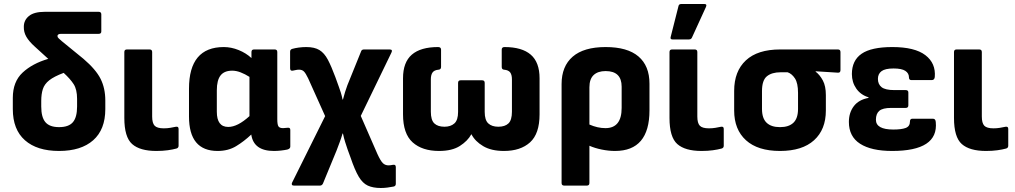

<svg xmlns="http://www.w3.org/2000/svg" viewBox="-20 -742 5070 959"><path d="M275 12Q165 12 104.5 -41.5Q44 -95 44 -197V-253Q44 -334 93 -379.5Q142 -425 221 -448L154 -509Q125 -535 111.5 -558.5Q98 -582 99 -609Q99 -641 124.5 -662Q150 -683 204 -683H473Q486 -683 486 -670V-585Q486 -573 473 -573H286Q267 -573 267 -562Q267 -556 273 -550.5Q279 -545 288 -537L397 -448Q459 -395 482.5 -348Q506 -301 506 -240V-197Q506 -95 445.5 -41.5Q385 12 275 12ZM186 -210Q186 -156 207 -131.5Q228 -107 275 -107Q323 -107 344 -131.5Q365 -156 365 -210V-248Q365 -295 348 -321.5Q331 -348 298 -378Q250 -360 226 -341Q202 -322 194 -297Q186 -272 186 -238Z M761 12Q679 12 640 -22.5Q601 -57 601 -153V-482Q601 -495 614 -495H727Q740 -495 740 -482V-160Q740 -127 752.5 -114Q765 -101 798 -101Q815 -101 830 -103.5Q845 -106 859 -109Q872 -111 872 -98V-14Q872 -3 861 0Q843 5 817.5 8.5Q792 12 761 12Z M1067 12Q924 12 924 -160V-299Q924 -507 1098 -507Q1135 -507 1172 -492Q1209 -477 1236 -452V-482Q1236 -495 1249 -495H1352Q1365 -495 1365 -482V-147Q1365 -119 1371 -110.5Q1377 -102 1394 -102Q1400 -102 1406 -103Q1412 -104 1418 -104Q1430 -105 1430 -93V-10Q1430 1 1415 5Q1401 8 1383 10Q1365 12 1348 12Q1247 12 1235 -70Q1199 -36 1159.5 -12Q1120 12 1067 12ZM1063 -184Q1063 -108 1120 -108Q1167 -108 1226 -162V-358Q1204 -372 1182 -380.5Q1160 -389 1140 -389Q1100 -389 1081.5 -365Q1063 -341 1063 -291Z M1882 197Q1843 197 1817 185Q1791 173 1771.5 140Q1752 107 1731 45L1716 4Q1710 -14 1704 -32.5Q1698 -51 1693 -75H1691Q1684 -51 1677 -32.5Q1670 -14 1661 10L1593 175Q1588 185 1578 185H1448Q1440 185 1438 180.5Q1436 176 1439 170L1604 -162L1519 -351Q1507 -376 1498 -385Q1489 -394 1474 -394Q1466 -394 1459 -392.5Q1452 -391 1442 -389Q1429 -387 1429 -401V-484Q1429 -495 1440 -498Q1454 -502 1472.5 -504.5Q1491 -507 1510 -507Q1551 -507 1575.5 -492Q1600 -477 1617.5 -444Q1635 -411 1655 -357L1673 -307Q1678 -293 1682.5 -279Q1687 -265 1691 -245H1693Q1703 -284 1715 -316L1783 -484Q1786 -495 1798 -495H1926Q1943 -495 1935 -479L1782 -163L1865 27Q1881 62 1892.5 73Q1904 84 1921 84Q1929 84 1944 81Q1957 79 1957 93V176Q1957 188 1945 190Q1930 193 1914 195Q1898 197 1882 197Z M2173 12Q2089 12 2041 -31Q1993 -74 1993 -171V-351Q1993 -431 2037 -469Q2081 -507 2168 -507Q2183 -507 2183 -494V-408Q2183 -395 2171 -394Q2149 -392 2140.5 -380Q2132 -368 2132 -346V-184Q2132 -142 2149.5 -125.5Q2167 -109 2200 -109Q2231 -109 2249.5 -125.5Q2268 -142 2268 -183V-328Q2268 -341 2281 -341H2388Q2401 -341 2401 -328V-183Q2401 -142 2419 -125.5Q2437 -109 2469 -109Q2502 -109 2519.5 -125.5Q2537 -142 2537 -184V-346Q2537 -368 2528.5 -380Q2520 -392 2497 -394Q2486 -395 2486 -408V-494Q2486 -507 2500 -507Q2587 -507 2631 -469Q2675 -431 2675 -351V-171Q2675 -74 2627.5 -31Q2580 12 2497 12Q2434 12 2393.5 -12Q2353 -36 2335 -71H2334Q2316 -38 2277 -13Q2238 12 2173 12Z M2798 185Q2785 185 2785 172V-322Q2785 -411 2840.5 -459Q2896 -507 3005 -507Q3114 -507 3169 -460Q3224 -413 3224 -324V-191Q3224 12 3052 12Q3020 12 2985.5 5Q2951 -2 2924 -14V172Q2924 185 2911 185ZM2924 -306V-120Q2965 -102 3004 -102Q3085 -102 3085 -203V-309Q3085 -387 3005 -387Q2966 -387 2945 -367Q2924 -347 2924 -306Z M3484 12Q3402 12 3363 -22.5Q3324 -57 3324 -153V-482Q3324 -495 3337 -495H3450Q3463 -495 3463 -482V-160Q3463 -127 3475.5 -114Q3488 -101 3521 -101Q3538 -101 3553 -103.5Q3568 -106 3582 -109Q3595 -111 3595 -98V-14Q3595 -3 3584 0Q3566 5 3540.5 8.5Q3515 12 3484 12ZM3339 -545Q3326 -545 3330 -558L3369 -712Q3371 -722 3383 -722H3498Q3513 -722 3506 -707L3436 -554Q3432 -545 3421 -545Z M3876 12Q3765 12 3706 -41.5Q3647 -95 3647 -190V-288Q3647 -386 3705.5 -440.5Q3764 -495 3877 -495H4165Q4178 -495 4178 -482V-392Q4178 -378 4165 -379L4054 -386V-384Q4075 -368 4090 -340Q4105 -312 4105 -267V-190Q4105 -95 4046 -41.5Q3987 12 3876 12ZM3876 -107Q3920 -107 3943 -129Q3966 -151 3966 -198V-278Q3966 -327 3950.5 -350.5Q3935 -374 3914 -381H3879Q3835 -381 3810.5 -361Q3786 -341 3786 -287V-198Q3786 -151 3809 -129Q3832 -107 3876 -107Z M4436 12Q4332 12 4276 -24Q4220 -60 4220 -133Q4220 -179 4244.5 -211.5Q4269 -244 4318 -253V-256Q4279 -268 4257 -299.5Q4235 -331 4235 -372Q4235 -440 4283.5 -473.5Q4332 -507 4437 -507Q4549 -507 4602 -466.5Q4655 -426 4649 -357Q4647 -342 4634 -342H4532Q4520 -342 4520 -356Q4520 -376 4502 -388Q4484 -400 4443 -400Q4401 -400 4383 -386.5Q4365 -373 4365 -348Q4365 -321 4383.5 -306.5Q4402 -292 4448 -292H4504Q4517 -292 4517 -280V-216Q4517 -203 4504 -203H4431Q4389 -203 4372 -188.5Q4355 -174 4355 -144Q4355 -95 4442 -95Q4483 -95 4504 -103Q4525 -111 4525 -135Q4525 -149 4537 -149H4640Q4653 -149 4654 -132Q4668 12 4436 12Z M4905 12Q4823 12 4784 -22.5Q4745 -57 4745 -153V-482Q4745 -495 4758 -495H4871Q4884 -495 4884 -482V-160Q4884 -127 4896.5 -114Q4909 -101 4942 -101Q4959 -101 4974 -103.5Q4989 -106 5003 -109Q5016 -111 5016 -98V-14Q5016 -3 5005 0Q4987 5 4961.5 8.5Q4936 12 4905 12Z"/></svg>

Font: Sofia Sans ExtraBold
Style: Regular
Weight: 800
Designer: Botio Nikoltchev, Ani Petrova
Foundry: lettersoup
Version: Version 4.101; ttfautohint (v1.8.4.7-5d5b)